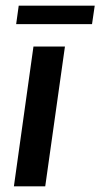

<svg xmlns="http://www.w3.org/2000/svg" viewBox="-20 -657 354 677"><path d="M29 0H139.5L209 -493H98ZM37 -572H304.5L314 -637H46Z"/></svg>

Font: HK Grotesk SemiBold
Style: Italic
Weight: 600
Italic angle: -16°
Designer: Alfredo Marco Pradil
Foundry: Hanken Design Co.
Version: Version 3.001;FEAKit 1.0